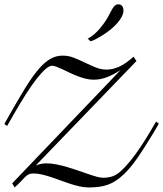

<svg xmlns="http://www.w3.org/2000/svg" viewBox="-29 -842 742 872"><path d="M590.8 -564.9 133.3 -90.3Q144 -94.7 156 -97.4Q168 -100.1 182.1 -100.1Q204.1 -100.1 228.5 -95.2Q252.9 -90.3 277.3 -83Q301.8 -75.7 325.7 -67.4Q349.6 -59.1 370.8 -51.8Q392.1 -44.4 409.7 -39.6Q427.2 -34.7 439.5 -34.7Q462.4 -34.7 482.2 -41.3Q502 -47.9 522.9 -67.9Q552.7 -95.7 584.7 -139.4Q616.7 -183.1 653.3 -244.6L679.7 -289.6L692.4 -280.3L666 -235.4Q627 -170.4 595.5 -125Q564 -79.6 533.2 -50.3Q514.2 -32.2 495.8 -20.5Q477.5 -8.8 458.3 -2.2Q439 4.4 418 6.8Q397 9.3 372.6 9.3Q353.5 9.3 332.8 4.6Q312 0 290 -7.1Q268.1 -14.2 246.1 -22.5Q224.1 -30.8 202.6 -37.8Q181.2 -44.9 160.9 -49.6Q140.6 -54.2 123 -54.2Q110.4 -54.2 102.3 -50.5Q94.2 -46.9 85.9 -39.1Q77.6 -31.2 66.9 -19.3Q56.2 -7.3 37.6 9.3L26.4 -9.3L518.1 -523.4Q487.3 -503.4 457 -491.7Q426.8 -480 396.5 -480Q378.9 -480 360.1 -484.6Q341.3 -489.3 323 -496.3Q304.7 -503.4 287.4 -511.7Q270 -520 254.9 -527.1Q239.7 -534.2 227.8 -538.8Q215.8 -543.5 208 -543.5Q195.3 -543.5 177.5 -528.1Q159.7 -512.7 137 -483.6Q114.3 -454.6 87.2 -412.1Q60.1 -369.6 29.3 -315.4L3.4 -270L-9.3 -278.8L16.6 -324.7Q56.6 -395.5 87.6 -445.6Q118.7 -495.6 146 -527.6Q173.3 -559.6 199.5 -574.5Q225.6 -589.4 255.4 -589.4Q282.7 -589.4 307.6 -579.3Q332.5 -569.3 356.7 -557.6Q380.9 -545.9 405.3 -535.9Q429.7 -525.9 455.6 -525.9Q481.4 -525.9 511 -538.6Q540.5 -551.3 577.6 -584.5ZM369.1 -666.5Q384.3 -673.3 403.6 -690.9Q422.9 -708.5 439.9 -731.9Q454.6 -751.5 463.1 -768.1Q471.7 -784.7 478.3 -796.9Q484.9 -809.1 491.7 -815.7Q498.5 -822.3 508.8 -822.3Q520.5 -822.3 526.1 -814.2Q531.7 -806.2 531.7 -794.9Q531.7 -780.8 523.7 -765.6Q515.6 -750.5 502.9 -736.1Q490.2 -721.7 473.9 -708.5Q457.5 -695.3 440.9 -684.6Q424.3 -673.8 408.9 -665.8Q393.6 -657.7 382.8 -654.3Z"/></svg>

Font: Petit Formal Script
Style: Regular
Weight: 400
Version: Version 1.001; ttfautohint (v0.8) -G 200 -r 50